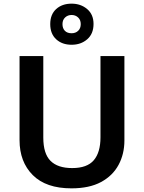

<svg xmlns="http://www.w3.org/2000/svg" viewBox="-20 -1021 788 1051"><path d="M661 -252Q661 -178 629 -118.5Q597 -59 533 -24.5Q469 10 371 10Q232 10 159.5 -62.5Q87 -135 87 -254V-714H217V-268Q217 -180 256.5 -140.5Q296 -101 375 -101Q457 -101 493.5 -144Q530 -187 530 -269V-714H661ZM372 -776Q320 -776 287.5 -806Q255 -836 255 -889Q255 -942 287.5 -971.5Q320 -1001 372 -1001Q422 -1001 457 -971.5Q492 -942 492 -890Q492 -836 457.5 -806Q423 -776 372 -776ZM372 -839Q394 -839 408 -852.5Q422 -866 422 -889Q422 -912 407.5 -925.5Q393 -939 372 -939Q351 -939 336.5 -925.5Q322 -912 322 -889Q322 -866 335 -852.5Q348 -839 372 -839Z"/></svg>

Font: Noto Sans Lisu SemiBold
Style: Regular
Weight: 600
Designer: Monotype Design Team. David Williams.
Foundry: Monotype Imaging Inc.
Version: Version 2.102; ttfautohint (v1.8.4.7-5d5b)